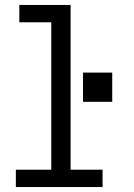

<svg xmlns="http://www.w3.org/2000/svg" viewBox="-20 -755 540 775"><path d="M44 0V-70H187V-665H58V-735H265V-70H394V0ZM315 -344V-462H433V-344Z"/></svg>

Font: Iosevka Fuck
Style: Regular
Weight: 400
Monospace: yes
Designer: Belleve Invis
Foundry: Belleve Invis
Version: Version 28.0.7; ttfautohint (v1.8.3)